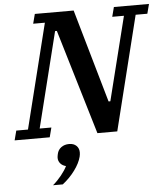

<svg xmlns="http://www.w3.org/2000/svg" viewBox="-92 -754 944 1079"><g transform="rotate(-5 379.5 -214.0)"><path d="M-16 -54H50L197 -644H131L145 -698H364L515 -172H525L643 -644H577L591 -698H789L775 -644H709L549 0H437L260 -592H250L116 -54H182L168 0H-30ZM163 270Q189 248 211.5 220Q234 192 245 169Q225 164 213.5 150.5Q202 137 202 119Q202 112 205 98Q210 74 228.5 60.5Q247 47 273 47Q299 47 314 61.5Q329 76 329 99Q329 111 326 123Q317 159 287.5 199Q258 239 218 270H163Z"/></g></svg>

Font: IBM Plex Serif SemiBold
Style: Italic
Weight: 600
Italic angle: -14°
Designer: Mike Abbink, Paul van der Laan, Pieter van Rosmalen
Foundry: Bold Monday
Version: Version 2.5